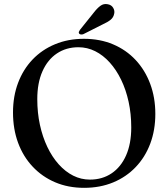

<svg xmlns="http://www.w3.org/2000/svg" viewBox="-20 -907 829 945"><path d="M393 -716Q472 -716 536.5 -688.8Q601 -661.5 647.5 -611.8Q694 -562 719.2 -494.5Q744.5 -427 744.5 -346Q744.5 -266.5 719.5 -200Q694.5 -133.5 648 -84.8Q601.5 -36 537 -9.2Q472.5 17.5 394 17.5Q315.5 17.5 251.5 -9.8Q187.5 -37 140.8 -86.8Q94 -136.5 69 -204.2Q44 -272 44 -353.5Q44 -433 69 -499.2Q94 -565.5 140.2 -614Q186.5 -662.5 250.8 -689.2Q315 -716 393 -716ZM626 -280Q626 -346.5 613 -406Q600 -465.5 576.2 -514.5Q552.5 -563.5 520 -599.5Q487.5 -635.5 448.5 -655Q409.5 -674.5 366 -674.5Q306 -674.5 260.2 -644Q214.5 -613.5 189 -556.2Q163.5 -499 163.5 -419Q163.5 -352 176.5 -292.5Q189.5 -233 213 -183.8Q236.5 -134.5 269 -98.2Q301.5 -62 340.2 -42.5Q379 -23 422.5 -23Q483.5 -23 529.2 -53.8Q575 -84.5 600.5 -142Q626 -199.5 626 -280ZM440 -843Q457.5 -866 474 -878.2Q490.5 -890.5 511 -886Q529 -882.5 537.2 -868.2Q545.5 -854 542 -839.5Q538.5 -821 524.2 -809.5Q510 -798 487.5 -788L390.5 -739Q385.5 -737 379.5 -737.2Q373.5 -737.5 370 -741Q366.5 -745.5 368.2 -750.2Q370 -755 373.5 -760Z"/></svg>

Font: Fraunces 28pt
Style: Regular
Weight: 400
Version: Version 1.000;[b76b70a41]